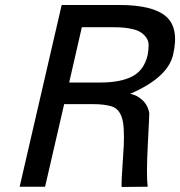

<svg xmlns="http://www.w3.org/2000/svg" viewBox="-20 -742 716 763"><path d="M379.9 -414.1Q458 -414.1 505.4 -438.2Q552.7 -462.4 566.9 -523.9Q570.8 -545.9 570.6 -562.7Q570.3 -579.6 561.8 -591.8Q553.2 -604 541.7 -612.1Q530.3 -620.1 512.2 -625Q494.1 -629.9 474.6 -631.8Q455.1 -633.8 430.2 -633.8H305.2L254.9 -414.1ZM566.9 0 462.9 1Q462.9 -29.8 466.6 -79.6Q470.2 -129.4 471.9 -163.8Q473.6 -198.2 471.4 -234.1Q469.2 -270 457 -291.7Q444.8 -313.5 421.9 -319.8Q391.6 -328.1 354 -328.1H234.9L159.2 0H58.1L225.1 -722.2H454.1Q587.9 -722.2 640.1 -676.3Q692.4 -630.4 668 -524.9Q647 -433.6 497.1 -369.1Q521.5 -365.7 544.7 -345.2Q567.9 -324.7 573.2 -292Q573.7 -289.1 567.4 -167.2Q561 -45.4 566.9 0Z"/></svg>

Font: Perun
Style: Italic
Weight: 400
Italic angle: -12°
Foundry: Stefan Peev, Context Ltd
Version: Version 001.000